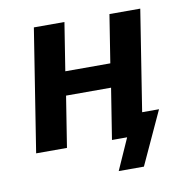

<svg xmlns="http://www.w3.org/2000/svg" viewBox="-73 -573 762 773"><g transform="rotate(-10 308.0 -186.5)"><path d="M351 128 408 0H355L369 -89H554L454 128ZM36 0 115 -501H240L209 -305H393L424 -501H550L471 0H346L379 -208H195L162 0Z"/></g></svg>

Font: Nunito Sans 7pt Condensed
Style: Bold Italic
Weight: 700
Width: 3
Italic angle: -9°
Designer: Vernon Adams
Foundry: Vernon Adams
Version: Version 3.101;gftools[0.9.27]